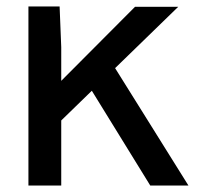

<svg xmlns="http://www.w3.org/2000/svg" viewBox="-20 -571 690 591"><path d="M121.5 -154.5 124.5 -278 395.5 -550H528.5ZM442.5 0 235 -336.5 322 -381 560 0ZM67.5 0V-551H163.5L168.5 -426V0Z"/></svg>

Font: Azeret Mono Thin
Style: Regular
Weight: 100
Designer: Martin Vácha
Foundry: Displaay
Version: Version 1.002